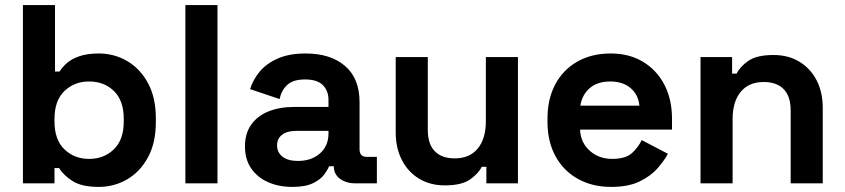

<svg xmlns="http://www.w3.org/2000/svg" viewBox="-20 -720 3317 754"><path d="M368 14Q301 14 265 -9Q229 -32 212 -60H194V0H70V-700H196V-439H214Q225 -457 243.5 -473Q262 -489 292.5 -499.5Q323 -510 368 -510Q428 -510 479 -480.5Q530 -451 561 -394Q592 -337 592 -256V-240Q592 -159 561 -102Q530 -45 479 -15.5Q428 14 368 14ZM330 -96Q388 -96 427 -133.5Q466 -171 466 -243V-253Q466 -325 427.5 -362.5Q389 -400 330 -400Q272 -400 233 -362.5Q194 -325 194 -253V-243Q194 -171 233 -133.5Q272 -96 330 -96Z M708 0V-700H834V0Z M1128 14Q1075 14 1033 -4.5Q991 -23 966.5 -58.5Q942 -94 942 -145Q942 -196 966.5 -230.5Q991 -265 1034.5 -282.5Q1078 -300 1134 -300H1270V-328Q1270 -363 1248 -385.5Q1226 -408 1178 -408Q1131 -408 1108 -386.5Q1085 -365 1078 -331L962 -370Q974 -408 1000.5 -439.5Q1027 -471 1071.5 -490.5Q1116 -510 1180 -510Q1278 -510 1335 -461Q1392 -412 1392 -319V-134Q1392 -104 1420 -104H1460V0H1376Q1339 0 1315 -18Q1291 -36 1291 -66V-67H1272Q1268 -55 1254 -35.5Q1240 -16 1210 -1Q1180 14 1128 14ZM1150 -88Q1203 -88 1236.5 -117.5Q1270 -147 1270 -196V-206H1143Q1108 -206 1088 -191Q1068 -176 1068 -149Q1068 -122 1089 -105Q1110 -88 1150 -88Z M1727 8Q1669 8 1625.5 -18.5Q1582 -45 1558 -92Q1534 -139 1534 -200V-496H1660V-210Q1660 -154 1687.5 -126Q1715 -98 1766 -98Q1824 -98 1856 -136.5Q1888 -175 1888 -244V-496H2014V0H1890V-65H1872Q1860 -40 1827 -16Q1794 8 1727 8Z M2380 14Q2306 14 2249.5 -17.5Q2193 -49 2161.5 -106.5Q2130 -164 2130 -242V-254Q2130 -332 2161 -389.5Q2192 -447 2248 -478.5Q2304 -510 2378 -510Q2451 -510 2505 -477.5Q2559 -445 2589 -387.5Q2619 -330 2619 -254V-211H2258Q2260 -160 2296 -128Q2332 -96 2384 -96Q2437 -96 2462 -119Q2487 -142 2500 -170L2603 -116Q2589 -90 2562.5 -59.5Q2536 -29 2492 -7.5Q2448 14 2380 14ZM2259 -305H2491Q2487 -348 2456.5 -374Q2426 -400 2377 -400Q2326 -400 2296 -374Q2266 -348 2259 -305Z M2731 0V-496H2855V-431H2873Q2885 -457 2918 -480.5Q2951 -504 3018 -504Q3076 -504 3119.5 -477.5Q3163 -451 3187 -404.5Q3211 -358 3211 -296V0H3085V-286Q3085 -342 3057.5 -370Q3030 -398 2979 -398Q2921 -398 2889 -359.5Q2857 -321 2857 -252V0Z"/></svg>

Font: Space Grotesk Light
Style: Bold
Weight: 700
Version: Version 2.000